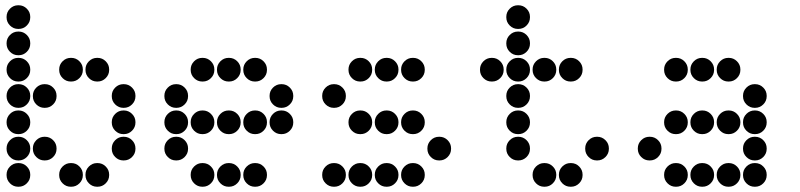

<svg xmlns="http://www.w3.org/2000/svg" viewBox="-20 -715 3040 730"><path d="M49 -695Q31 -695 18 -682Q5 -669 5 -651V-649Q5 -631 18 -618Q31 -605 49 -605H51Q69 -605 82 -618Q95 -631 95 -649V-651Q95 -669 82 -682Q69 -695 51 -695ZM49 -595Q31 -595 18 -582Q5 -569 5 -551V-549Q5 -531 18 -518Q31 -505 49 -505H51Q69 -505 82 -518Q95 -531 95 -549V-551Q95 -569 82 -582Q69 -595 51 -595ZM49 -495Q31 -495 18 -482Q5 -469 5 -451V-449Q5 -431 18 -418Q31 -405 49 -405H51Q69 -405 82 -418Q95 -431 95 -449V-451Q95 -469 82 -482Q69 -495 51 -495ZM249 -495Q231 -495 218 -482Q205 -469 205 -451V-449Q205 -431 218 -418Q231 -405 249 -405H251Q269 -405 282 -418Q295 -431 295 -449V-451Q295 -469 282 -482Q269 -495 251 -495ZM349 -495Q331 -495 318 -482Q305 -469 305 -451V-449Q305 -431 318 -418Q331 -405 349 -405H351Q369 -405 382 -418Q395 -431 395 -449V-451Q395 -469 382 -482Q369 -495 351 -495ZM49 -395Q31 -395 18 -382Q5 -369 5 -351V-349Q5 -331 18 -318Q31 -305 49 -305H51Q69 -305 82 -318Q95 -331 95 -349V-351Q95 -369 82 -382Q69 -395 51 -395ZM149 -395Q131 -395 118 -382Q105 -369 105 -351V-349Q105 -331 118 -318Q131 -305 149 -305H151Q169 -305 182 -318Q195 -331 195 -349V-351Q195 -369 182 -382Q169 -395 151 -395ZM449 -395Q431 -395 418 -382Q405 -369 405 -351V-349Q405 -331 418 -318Q431 -305 449 -305H451Q469 -305 482 -318Q495 -331 495 -349V-351Q495 -369 482 -382Q469 -395 451 -395ZM49 -295Q31 -295 18 -282Q5 -269 5 -251V-249Q5 -231 18 -218Q31 -205 49 -205H51Q69 -205 82 -218Q95 -231 95 -249V-251Q95 -269 82 -282Q69 -295 51 -295ZM449 -295Q431 -295 418 -282Q405 -269 405 -251V-249Q405 -231 418 -218Q431 -205 449 -205H451Q469 -205 482 -218Q495 -231 495 -249V-251Q495 -269 482 -282Q469 -295 451 -295ZM49 -195Q31 -195 18 -182Q5 -169 5 -151V-149Q5 -131 18 -118Q31 -105 49 -105H51Q69 -105 82 -118Q95 -131 95 -149V-151Q95 -169 82 -182Q69 -195 51 -195ZM149 -195Q131 -195 118 -182Q105 -169 105 -151V-149Q105 -131 118 -118Q131 -105 149 -105H151Q169 -105 182 -118Q195 -131 195 -149V-151Q195 -169 182 -182Q169 -195 151 -195ZM449 -195Q431 -195 418 -182Q405 -169 405 -151V-149Q405 -131 418 -118Q431 -105 449 -105H451Q469 -105 482 -118Q495 -131 495 -149V-151Q495 -169 482 -182Q469 -195 451 -195ZM49 -95Q31 -95 18 -82Q5 -69 5 -51V-49Q5 -31 18 -18Q31 -5 49 -5H51Q69 -5 82 -18Q95 -31 95 -49V-51Q95 -69 82 -82Q69 -95 51 -95ZM249 -95Q231 -95 218 -82Q205 -69 205 -51V-49Q205 -31 218 -18Q231 -5 249 -5H251Q269 -5 282 -18Q295 -31 295 -49V-51Q295 -69 282 -82Q269 -95 251 -95ZM349 -95Q331 -95 318 -82Q305 -69 305 -51V-49Q305 -31 318 -18Q331 -5 349 -5H351Q369 -5 382 -18Q395 -31 395 -49V-51Q395 -69 382 -82Q369 -95 351 -95Z M749 -495Q731 -495 718 -482Q705 -469 705 -451V-449Q705 -431 718 -418Q731 -405 749 -405H751Q769 -405 782 -418Q795 -431 795 -449V-451Q795 -469 782 -482Q769 -495 751 -495ZM849 -495Q831 -495 818 -482Q805 -469 805 -451V-449Q805 -431 818 -418Q831 -405 849 -405H851Q869 -405 882 -418Q895 -431 895 -449V-451Q895 -469 882 -482Q869 -495 851 -495ZM949 -495Q931 -495 918 -482Q905 -469 905 -451V-449Q905 -431 918 -418Q931 -405 949 -405H951Q969 -405 982 -418Q995 -431 995 -449V-451Q995 -469 982 -482Q969 -495 951 -495ZM649 -395Q631 -395 618 -382Q605 -369 605 -351V-349Q605 -331 618 -318Q631 -305 649 -305H651Q669 -305 682 -318Q695 -331 695 -349V-351Q695 -369 682 -382Q669 -395 651 -395ZM1049 -395Q1031 -395 1018 -382Q1005 -369 1005 -351V-349Q1005 -331 1018 -318Q1031 -305 1049 -305H1051Q1069 -305 1082 -318Q1095 -331 1095 -349V-351Q1095 -369 1082 -382Q1069 -395 1051 -395ZM649 -295Q631 -295 618 -282Q605 -269 605 -251V-249Q605 -231 618 -218Q631 -205 649 -205H651Q669 -205 682 -218Q695 -231 695 -249V-251Q695 -269 682 -282Q669 -295 651 -295ZM749 -295Q731 -295 718 -282Q705 -269 705 -251V-249Q705 -231 718 -218Q731 -205 749 -205H751Q769 -205 782 -218Q795 -231 795 -249V-251Q795 -269 782 -282Q769 -295 751 -295ZM849 -295Q831 -295 818 -282Q805 -269 805 -251V-249Q805 -231 818 -218Q831 -205 849 -205H851Q869 -205 882 -218Q895 -231 895 -249V-251Q895 -269 882 -282Q869 -295 851 -295ZM949 -295Q931 -295 918 -282Q905 -269 905 -251V-249Q905 -231 918 -218Q931 -205 949 -205H951Q969 -205 982 -218Q995 -231 995 -249V-251Q995 -269 982 -282Q969 -295 951 -295ZM1049 -295Q1031 -295 1018 -282Q1005 -269 1005 -251V-249Q1005 -231 1018 -218Q1031 -205 1049 -205H1051Q1069 -205 1082 -218Q1095 -231 1095 -249V-251Q1095 -269 1082 -282Q1069 -295 1051 -295ZM649 -195Q631 -195 618 -182Q605 -169 605 -151V-149Q605 -131 618 -118Q631 -105 649 -105H651Q669 -105 682 -118Q695 -131 695 -149V-151Q695 -169 682 -182Q669 -195 651 -195ZM749 -95Q731 -95 718 -82Q705 -69 705 -51V-49Q705 -31 718 -18Q731 -5 749 -5H751Q769 -5 782 -18Q795 -31 795 -49V-51Q795 -69 782 -82Q769 -95 751 -95ZM849 -95Q831 -95 818 -82Q805 -69 805 -51V-49Q805 -31 818 -18Q831 -5 849 -5H851Q869 -5 882 -18Q895 -31 895 -49V-51Q895 -69 882 -82Q869 -95 851 -95ZM949 -95Q931 -95 918 -82Q905 -69 905 -51V-49Q905 -31 918 -18Q931 -5 949 -5H951Q969 -5 982 -18Q995 -31 995 -49V-51Q995 -69 982 -82Q969 -95 951 -95Z M1349 -495Q1331 -495 1318 -482Q1305 -469 1305 -451V-449Q1305 -431 1318 -418Q1331 -405 1349 -405H1351Q1369 -405 1382 -418Q1395 -431 1395 -449V-451Q1395 -469 1382 -482Q1369 -495 1351 -495ZM1449 -495Q1431 -495 1418 -482Q1405 -469 1405 -451V-449Q1405 -431 1418 -418Q1431 -405 1449 -405H1451Q1469 -405 1482 -418Q1495 -431 1495 -449V-451Q1495 -469 1482 -482Q1469 -495 1451 -495ZM1549 -495Q1531 -495 1518 -482Q1505 -469 1505 -451V-449Q1505 -431 1518 -418Q1531 -405 1549 -405H1551Q1569 -405 1582 -418Q1595 -431 1595 -449V-451Q1595 -469 1582 -482Q1569 -495 1551 -495ZM1249 -395Q1231 -395 1218 -382Q1205 -369 1205 -351V-349Q1205 -331 1218 -318Q1231 -305 1249 -305H1251Q1269 -305 1282 -318Q1295 -331 1295 -349V-351Q1295 -369 1282 -382Q1269 -395 1251 -395ZM1349 -295Q1331 -295 1318 -282Q1305 -269 1305 -251V-249Q1305 -231 1318 -218Q1331 -205 1349 -205H1351Q1369 -205 1382 -218Q1395 -231 1395 -249V-251Q1395 -269 1382 -282Q1369 -295 1351 -295ZM1449 -295Q1431 -295 1418 -282Q1405 -269 1405 -251V-249Q1405 -231 1418 -218Q1431 -205 1449 -205H1451Q1469 -205 1482 -218Q1495 -231 1495 -249V-251Q1495 -269 1482 -282Q1469 -295 1451 -295ZM1549 -295Q1531 -295 1518 -282Q1505 -269 1505 -251V-249Q1505 -231 1518 -218Q1531 -205 1549 -205H1551Q1569 -205 1582 -218Q1595 -231 1595 -249V-251Q1595 -269 1582 -282Q1569 -295 1551 -295ZM1649 -195Q1631 -195 1618 -182Q1605 -169 1605 -151V-149Q1605 -131 1618 -118Q1631 -105 1649 -105H1651Q1669 -105 1682 -118Q1695 -131 1695 -149V-151Q1695 -169 1682 -182Q1669 -195 1651 -195ZM1249 -95Q1231 -95 1218 -82Q1205 -69 1205 -51V-49Q1205 -31 1218 -18Q1231 -5 1249 -5H1251Q1269 -5 1282 -18Q1295 -31 1295 -49V-51Q1295 -69 1282 -82Q1269 -95 1251 -95ZM1349 -95Q1331 -95 1318 -82Q1305 -69 1305 -51V-49Q1305 -31 1318 -18Q1331 -5 1349 -5H1351Q1369 -5 1382 -18Q1395 -31 1395 -49V-51Q1395 -69 1382 -82Q1369 -95 1351 -95ZM1449 -95Q1431 -95 1418 -82Q1405 -69 1405 -51V-49Q1405 -31 1418 -18Q1431 -5 1449 -5H1451Q1469 -5 1482 -18Q1495 -31 1495 -49V-51Q1495 -69 1482 -82Q1469 -95 1451 -95ZM1549 -95Q1531 -95 1518 -82Q1505 -69 1505 -51V-49Q1505 -31 1518 -18Q1531 -5 1549 -5H1551Q1569 -5 1582 -18Q1595 -31 1595 -49V-51Q1595 -69 1582 -82Q1569 -95 1551 -95Z M1949 -695Q1931 -695 1918 -682Q1905 -669 1905 -651V-649Q1905 -631 1918 -618Q1931 -605 1949 -605H1951Q1969 -605 1982 -618Q1995 -631 1995 -649V-651Q1995 -669 1982 -682Q1969 -695 1951 -695ZM1949 -595Q1931 -595 1918 -582Q1905 -569 1905 -551V-549Q1905 -531 1918 -518Q1931 -505 1949 -505H1951Q1969 -505 1982 -518Q1995 -531 1995 -549V-551Q1995 -569 1982 -582Q1969 -595 1951 -595ZM1849 -495Q1831 -495 1818 -482Q1805 -469 1805 -451V-449Q1805 -431 1818 -418Q1831 -405 1849 -405H1851Q1869 -405 1882 -418Q1895 -431 1895 -449V-451Q1895 -469 1882 -482Q1869 -495 1851 -495ZM1949 -495Q1931 -495 1918 -482Q1905 -469 1905 -451V-449Q1905 -431 1918 -418Q1931 -405 1949 -405H1951Q1969 -405 1982 -418Q1995 -431 1995 -449V-451Q1995 -469 1982 -482Q1969 -495 1951 -495ZM2049 -495Q2031 -495 2018 -482Q2005 -469 2005 -451V-449Q2005 -431 2018 -418Q2031 -405 2049 -405H2051Q2069 -405 2082 -418Q2095 -431 2095 -449V-451Q2095 -469 2082 -482Q2069 -495 2051 -495ZM2149 -495Q2131 -495 2118 -482Q2105 -469 2105 -451V-449Q2105 -431 2118 -418Q2131 -405 2149 -405H2151Q2169 -405 2182 -418Q2195 -431 2195 -449V-451Q2195 -469 2182 -482Q2169 -495 2151 -495ZM1949 -395Q1931 -395 1918 -382Q1905 -369 1905 -351V-349Q1905 -331 1918 -318Q1931 -305 1949 -305H1951Q1969 -305 1982 -318Q1995 -331 1995 -349V-351Q1995 -369 1982 -382Q1969 -395 1951 -395ZM1949 -295Q1931 -295 1918 -282Q1905 -269 1905 -251V-249Q1905 -231 1918 -218Q1931 -205 1949 -205H1951Q1969 -205 1982 -218Q1995 -231 1995 -249V-251Q1995 -269 1982 -282Q1969 -295 1951 -295ZM1949 -195Q1931 -195 1918 -182Q1905 -169 1905 -151V-149Q1905 -131 1918 -118Q1931 -105 1949 -105H1951Q1969 -105 1982 -118Q1995 -131 1995 -149V-151Q1995 -169 1982 -182Q1969 -195 1951 -195ZM2249 -195Q2231 -195 2218 -182Q2205 -169 2205 -151V-149Q2205 -131 2218 -118Q2231 -105 2249 -105H2251Q2269 -105 2282 -118Q2295 -131 2295 -149V-151Q2295 -169 2282 -182Q2269 -195 2251 -195ZM2049 -95Q2031 -95 2018 -82Q2005 -69 2005 -51V-49Q2005 -31 2018 -18Q2031 -5 2049 -5H2051Q2069 -5 2082 -18Q2095 -31 2095 -49V-51Q2095 -69 2082 -82Q2069 -95 2051 -95ZM2149 -95Q2131 -95 2118 -82Q2105 -69 2105 -51V-49Q2105 -31 2118 -18Q2131 -5 2149 -5H2151Q2169 -5 2182 -18Q2195 -31 2195 -49V-51Q2195 -69 2182 -82Q2169 -95 2151 -95Z M2549 -495Q2531 -495 2518 -482Q2505 -469 2505 -451V-449Q2505 -431 2518 -418Q2531 -405 2549 -405H2551Q2569 -405 2582 -418Q2595 -431 2595 -449V-451Q2595 -469 2582 -482Q2569 -495 2551 -495ZM2649 -495Q2631 -495 2618 -482Q2605 -469 2605 -451V-449Q2605 -431 2618 -418Q2631 -405 2649 -405H2651Q2669 -405 2682 -418Q2695 -431 2695 -449V-451Q2695 -469 2682 -482Q2669 -495 2651 -495ZM2749 -495Q2731 -495 2718 -482Q2705 -469 2705 -451V-449Q2705 -431 2718 -418Q2731 -405 2749 -405H2751Q2769 -405 2782 -418Q2795 -431 2795 -449V-451Q2795 -469 2782 -482Q2769 -495 2751 -495ZM2849 -395Q2831 -395 2818 -382Q2805 -369 2805 -351V-349Q2805 -331 2818 -318Q2831 -305 2849 -305H2851Q2869 -305 2882 -318Q2895 -331 2895 -349V-351Q2895 -369 2882 -382Q2869 -395 2851 -395ZM2549 -295Q2531 -295 2518 -282Q2505 -269 2505 -251V-249Q2505 -231 2518 -218Q2531 -205 2549 -205H2551Q2569 -205 2582 -218Q2595 -231 2595 -249V-251Q2595 -269 2582 -282Q2569 -295 2551 -295ZM2649 -295Q2631 -295 2618 -282Q2605 -269 2605 -251V-249Q2605 -231 2618 -218Q2631 -205 2649 -205H2651Q2669 -205 2682 -218Q2695 -231 2695 -249V-251Q2695 -269 2682 -282Q2669 -295 2651 -295ZM2749 -295Q2731 -295 2718 -282Q2705 -269 2705 -251V-249Q2705 -231 2718 -218Q2731 -205 2749 -205H2751Q2769 -205 2782 -218Q2795 -231 2795 -249V-251Q2795 -269 2782 -282Q2769 -295 2751 -295ZM2849 -295Q2831 -295 2818 -282Q2805 -269 2805 -251V-249Q2805 -231 2818 -218Q2831 -205 2849 -205H2851Q2869 -205 2882 -218Q2895 -231 2895 -249V-251Q2895 -269 2882 -282Q2869 -295 2851 -295ZM2449 -195Q2431 -195 2418 -182Q2405 -169 2405 -151V-149Q2405 -131 2418 -118Q2431 -105 2449 -105H2451Q2469 -105 2482 -118Q2495 -131 2495 -149V-151Q2495 -169 2482 -182Q2469 -195 2451 -195ZM2849 -195Q2831 -195 2818 -182Q2805 -169 2805 -151V-149Q2805 -131 2818 -118Q2831 -105 2849 -105H2851Q2869 -105 2882 -118Q2895 -131 2895 -149V-151Q2895 -169 2882 -182Q2869 -195 2851 -195ZM2549 -95Q2531 -95 2518 -82Q2505 -69 2505 -51V-49Q2505 -31 2518 -18Q2531 -5 2549 -5H2551Q2569 -5 2582 -18Q2595 -31 2595 -49V-51Q2595 -69 2582 -82Q2569 -95 2551 -95ZM2649 -95Q2631 -95 2618 -82Q2605 -69 2605 -51V-49Q2605 -31 2618 -18Q2631 -5 2649 -5H2651Q2669 -5 2682 -18Q2695 -31 2695 -49V-51Q2695 -69 2682 -82Q2669 -95 2651 -95ZM2749 -95Q2731 -95 2718 -82Q2705 -69 2705 -51V-49Q2705 -31 2718 -18Q2731 -5 2749 -5H2751Q2769 -5 2782 -18Q2795 -31 2795 -49V-51Q2795 -69 2782 -82Q2769 -95 2751 -95ZM2849 -95Q2831 -95 2818 -82Q2805 -69 2805 -51V-49Q2805 -31 2818 -18Q2831 -5 2849 -5H2851Q2869 -5 2882 -18Q2895 -31 2895 -49V-51Q2895 -69 2882 -82Q2869 -95 2851 -95Z"/></svg>

Font: Doto Black Rounded Black
Style: Regular
Weight: 900
Monospace: yes
Version: Version 1.000